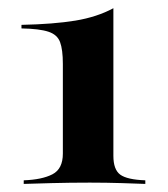

<svg xmlns="http://www.w3.org/2000/svg" viewBox="-20 -455 415 475"><path d="M38.7 0V-8.9Q83.9 -10.5 109.7 -23.8Q135.5 -37.1 135.5 -75V-296.8Q135.5 -332.3 128.6 -350.8Q121.8 -369.4 99.6 -376.6Q77.4 -383.9 33.1 -384.7V-393.5Q112.9 -395.2 166.5 -404Q220.2 -412.9 260.5 -434.7V-69.4Q260.5 -35.5 277.4 -23Q294.4 -10.5 339.5 -8.9V0Q319.4 -0.8 281 -2Q242.7 -3.2 202.4 -3.2Q152.4 -3.2 108.1 -2Q63.7 -0.8 38.7 0Z"/></svg>

Font: Playfair 144pt SemiExpanded ExtraBold
Style: Regular
Weight: 800
Width: 6
Designer: Claus Eggers Sørensen
Foundry: Claus Eggers Sørensen
Version: Version 2.203